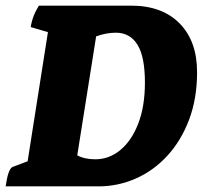

<svg xmlns="http://www.w3.org/2000/svg" viewBox="-21 -661 721 681"><path d="M-1 0Q8 -63 24 -69L77 -89L149 -547L88 -565Q94 -605 117 -641H444Q554 -641 616 -578Q678 -515 678 -405Q678 -311 649.5 -236Q621 -161 572 -108Q523 -55 460 -27.5Q397 0 329 0ZM317 -96Q366 -96 406 -129Q446 -162 469.5 -223Q493 -284 493 -368Q493 -460 466.5 -502.5Q440 -545 390 -545Q356 -545 320 -532L253 -110Q279 -96 317 -96Z"/></svg>

Font: Petrona Black
Style: Italic
Weight: 900
Italic angle: -9°
Designer: Ringo R. Seeber
Foundry: Ringo R. Seeber
Version: Version 2.001; ttfautohint (v1.8.3)